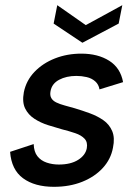

<svg xmlns="http://www.w3.org/2000/svg" viewBox="-20 -714 520 741"><path d="M110 -158Q111 -128 124.5 -111Q138 -94 160 -86.5Q182 -79 207 -79Q253 -79 281.5 -97Q310 -115 315 -142Q319 -165 306.5 -178.5Q294 -192 270.5 -200Q247 -208 219 -215Q194 -222 165.5 -231Q137 -240 113 -255.5Q89 -271 77 -295.5Q65 -320 72 -358Q81 -403 113 -436.5Q145 -470 192 -488.5Q239 -507 294 -507Q358 -507 401.5 -479.5Q445 -452 455 -397L364 -369Q361 -388 347.5 -400Q334 -412 314.5 -416.5Q295 -421 275 -421Q236 -421 208 -406Q180 -391 175 -362Q172 -346 178 -335.5Q184 -325 197.5 -318.5Q211 -312 229.5 -307Q248 -302 269 -296Q299 -287 327.5 -276.5Q356 -266 379 -250Q402 -234 413 -208Q424 -182 416 -144Q408 -100 377 -66Q346 -32 297.5 -12.5Q249 7 188 7Q114 7 69 -26Q24 -59 19 -128ZM452 -694 438 -623 298 -549 187 -623 201 -694 311 -617Z"/></svg>

Font: Albert Sans Medium
Style: Italic
Weight: 500
Italic angle: -11.25°
Designer: Andreas Rasmussen
Foundry: a.Foundry
Version: Version 1.025